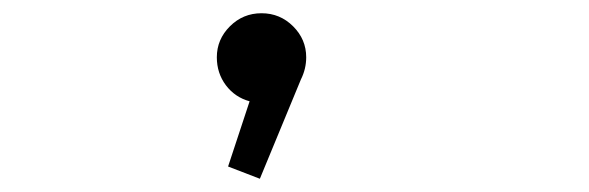

<svg xmlns="http://www.w3.org/2000/svg" viewBox="-20 -146 890 290"><path d="M442.5 -59.5Q442.5 -42 434.5 -26L372.5 124L324.5 105.5L357 7Q335 1 321.2 -17.2Q307.5 -35.5 307.5 -59.5Q307.5 -86.5 327.2 -106.2Q347 -126 375 -126Q403 -126 422.8 -106.2Q442.5 -86.5 442.5 -59.5Z"/></svg>

Font: League Mono Wide Light
Style: Regular
Weight: 300
Width: 8
Designer: Tyler Finck
Foundry: The League of Moveable Type / Tyler Finck
Version: Version 2.210